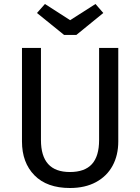

<svg xmlns="http://www.w3.org/2000/svg" viewBox="-20 -929 702 961"><path d="M572 -221Q572 -152 543.5 -99.5Q515 -47 460.5 -17.5Q406 12 330 12Q215 12 152.5 -51.5Q90 -115 90 -221V-689H185V-228Q185 -148 221 -108Q257 -68 330 -68Q404 -68 440 -107.5Q476 -147 476 -228V-689H572ZM497 -864 362 -754H301L165 -864L205 -909L331 -828L458 -909Z"/></svg>

Font: Fira GO
Style: Regular
Weight: 400
Designer: Carrois Corporate
Foundry: Carrois Corporate GbR
Version: Version 0.300